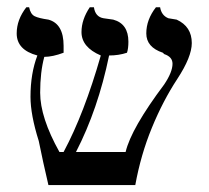

<svg xmlns="http://www.w3.org/2000/svg" viewBox="-20 -540 591 544"><path d="M363.3 -15.6H117.2Q101.6 -82 89.8 -140.6Q66.4 -214.8 66.4 -265.6Q66.4 -332 85.9 -382.8Q27.3 -398.4 27.3 -445.3Q27.3 -484.4 54.7 -519.5H62.5Q66.4 -500 78.1 -494.1Q89.8 -488.3 117.2 -484.4Q160.2 -472.7 160.2 -410.2Q160.2 -398.4 160.2 -390.6Q128.9 -378.9 105.5 -378.9Q93.8 -335.9 93.8 -277.3Q93.8 -207 148.4 -109.4H160.2Q218.8 -218.8 265.6 -382.8Q210.9 -406.2 210.9 -449.2Q210.9 -484.4 234.4 -519.5H246.1Q250 -492.2 273.4 -488.3L300.8 -484.4Q343.8 -472.7 343.8 -421.9Q343.8 -402.3 339.8 -390.6Q316.4 -382.8 289.1 -382.8Q257.8 -230.5 195.3 -109.4H335.9Q351.6 -175.8 445.3 -300.8Q468.8 -335.9 468.8 -359.4Q468.8 -378.9 445.3 -386.7L441.4 -390.6Q394.5 -406.2 394.5 -445.3Q394.5 -484.4 421.9 -519.5H433.6Q437.5 -496.1 457 -488.3L480.5 -484.4Q523.4 -464.8 523.4 -418Q523.4 -378.9 482.4 -316.4Q441.4 -253.9 410.2 -177.7Q378.9 -101.6 363.3 -15.6Z"/></svg>

Font: 和音 by 宁静之雨，公众号njzyshare
Style: Regular
Weight: 400
Designer: Steve Matteson
Foundry: Ascender Corporation
Version: Version 6.00;June 8, 2018;FontCreator 11.0.0.2388 32-bit